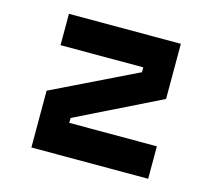

<svg xmlns="http://www.w3.org/2000/svg" viewBox="-78 -591 769 686"><g transform="rotate(15 306.0 -248.0)"><path d="M91 0V-210L403 -362V-380H97V-496H511V-292L199 -138V-120H523V0Z"/></g></svg>

Font: Space Mono
Style: Bold
Weight: 700
Monospace: yes
Designer: Colophon Foundry + Benjamin Critton
Foundry: Colophon Foundry & Benjamin Critton
Version: Version 1.003; ttfautohint (v1.8.4.7-5d5b)